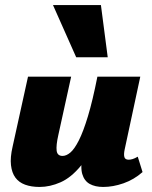

<svg xmlns="http://www.w3.org/2000/svg" viewBox="-20 -731 604 761"><path d="M137 10Q104 10 79.5 1Q55 -8 41 -27Q27 -46 23.5 -76.5Q20 -107 30 -150L91 -427H262L211 -195Q202 -155 204.5 -134Q207 -113 228 -113Q243 -113 259 -126.5Q275 -140 292.5 -174.5Q310 -209 328.5 -270Q347 -331 366 -427H434Q408 -293 374 -207.5Q340 -122 301 -74.5Q262 -27 220 -8.5Q178 10 137 10ZM389 10Q357 10 335.5 -2Q314 -14 306 -41.5Q298 -69 308 -117L371 -427H536L474 -138Q470 -119 473 -108.5Q476 -98 490 -98Q497 -98 505.5 -100.5Q514 -103 526 -110L545 -49Q511 -19 469.5 -4.5Q428 10 389 10ZM282 -504 190 -711H380L407 -504Z"/></svg>

Font: Ysabeau Black
Style: Italic
Weight: 900
Italic angle: -12°
Version: Version 2.000;gftools[0.9.27.dev2+g8671c4b]